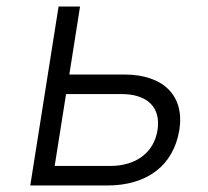

<svg xmlns="http://www.w3.org/2000/svg" viewBox="-20 -570 640 590"><path d="M73 0H309C433 0 513 -62 531 -170C548 -275 483 -341 362 -341H193L226 -550H160ZM148 -60 183 -281H353C433 -281 475 -240 464 -170C453 -101 398 -60 318 -60Z"/></svg>

Font: JetBrains Mono ExtraLight
Style: Italic
Weight: 240
Italic angle: -9°
Monospace: yes
Designer: Philipp Nurullin, Konstantin Bulenkov
Foundry: JetBrains
Version: Version 2.305